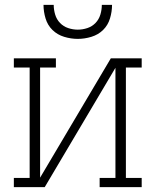

<svg xmlns="http://www.w3.org/2000/svg" viewBox="-20 -770 640 790"><path d="M37 0V-38H102V-492H37V-530H210V-492H145V-39L436 -530H563V-492H498V-38H563V0H390V-38H455V-491L164 0ZM300 -610Q272 -610 244 -618.5Q216 -627 196 -646.5Q176 -666 167.5 -694Q159 -722 159 -750H201Q201 -730 207 -710Q213 -690 227 -675.5Q241 -661 260.5 -654.5Q280 -648 300 -648Q320 -648 339.5 -654.5Q359 -661 373 -675.5Q387 -690 393 -710Q399 -730 399 -750H441Q441 -722 432.5 -694Q424 -666 404 -646.5Q384 -627 356 -618.5Q328 -610 300 -610Z"/></svg>

Font: Iosevka Slab XLtEx
Style: Regular
Weight: 200
Width: 7
Monospace: yes
Designer: Belleve Invis
Foundry: Belleve Invis
Version: Version 11.1.0; ttfautohint (v1.8.3)